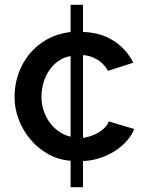

<svg xmlns="http://www.w3.org/2000/svg" viewBox="-20 -665 620 805"><path d="M276 120V9Q224 5 181 -19.5Q138 -44 107 -81Q76 -118 58.5 -164Q41 -210 41 -258Q41 -309 57 -355Q73 -401 103 -438Q133 -475 176.5 -499.5Q220 -524 276 -531V-645H328V-531Q400 -529 454 -495.5Q508 -462 539 -402L433 -368Q415 -399 387.5 -415.5Q360 -432 328 -434V-87Q343 -89 360 -94.5Q377 -100 392.5 -109Q408 -118 419.5 -130Q431 -142 436 -156L543 -124Q529 -91 503.5 -65.5Q478 -40 447.5 -23.5Q417 -7 385.5 1.5Q354 10 328 10V120ZM154 -258Q154 -229 163 -201.5Q172 -174 188 -152Q204 -130 226.5 -114Q249 -98 276 -92V-430Q247 -425 224.5 -409Q202 -393 186 -369.5Q170 -346 162 -317Q154 -288 154 -258Z"/></svg>

Font: IngvarSans
Style: Regular
Weight: 600
Version: Version 3.000